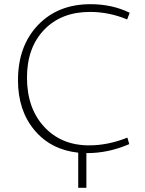

<svg xmlns="http://www.w3.org/2000/svg" viewBox="-20 -722 692 918"><path d="M354 176V8Q223 -6 144.5 -100Q66 -194 66 -338Q66 -502 161.5 -602Q257 -702 413 -702Q516 -702 600 -661L588 -629Q502 -665 410 -665Q273 -665 191 -579.5Q109 -494 109 -351Q109 -205 191 -116Q273 -27 406 -27Q497 -27 589 -64L598 -33Q499 10 397 10H393V176Z"/></svg>

Font: Cantarell Light
Style: Regular
Weight: 300
Designer: Dave Crossland, Nikolaus Waxweiler, Florian Fecher, Jacques Le Bailly, Eben Sorkin, Alexei Vanyashin, Alexios Zavras, Em
Version: Version 0.303